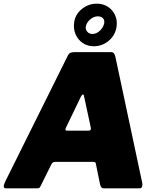

<svg xmlns="http://www.w3.org/2000/svg" viewBox="-36 -1026 855 1046"><path d="M-4 0Q-15 0 -15.5 -10Q-16 -20 -5 -42L334 -724Q340 -736 349.5 -739Q359 -742 372 -742H569Q582 -742 587 -732Q592 -722 594 -710L739 -29Q741 -19 738 -9.5Q735 0 724 0H528Q514 0 509 -22L486 -135Q485 -144 473 -144H263Q251 -144 244 -131L184 -10Q181 -4 177 -2Q173 0 162 0H-4ZM446 -314Q463 -314 458 -334L422 -501Q421 -511 416 -511Q411 -511 406 -502L323 -330Q319 -320 321 -317Q323 -314 332 -314ZM599 -880Q592 -834 556.5 -804Q521 -774 475 -774Q441 -774 415 -791.5Q389 -809 376 -838.5Q363 -868 368 -904Q374 -948 410 -977Q446 -1006 491 -1006Q526 -1006 552 -989Q578 -972 591 -943.5Q604 -915 599 -880ZM532 -901Q534 -918 524 -927.5Q514 -937 497 -937Q475 -937 455 -920Q435 -903 431 -879Q430 -863 440.5 -852Q451 -841 467 -841Q490 -841 509 -859.5Q528 -878 532 -901Z"/></svg>

Font: Libre Franklin Black
Style: Italic
Weight: 900
Italic angle: -8°
Designer: Pablo Impallari, Rodrigo Fuenzalida, Nhung Nguyen
Foundry: Impallari Type
Version: Version 3.000